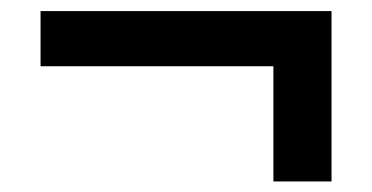

<svg xmlns="http://www.w3.org/2000/svg" viewBox="-20 -512 688 355"><path d="M485.5 -176.5V-389.5H55V-491.5H593V-176.5Z"/></svg>

Font: Geologica SemiBold
Style: Regular
Weight: 600
Designer: Sindre Bremnes, Frode Helland
Foundry: Monokrom Skriftforlag AS
Version: Version 1.010;gftools[0.9.28]